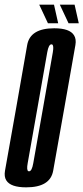

<svg xmlns="http://www.w3.org/2000/svg" viewBox="-50 -801 358 825"><path d="M62.5 4Q-4.5 4 -23 -26Q-33 -42 -28.5 -67.5Q-16 -139 19.5 -337.5Q54 -535.5 66.8 -607.5Q79.5 -679.5 183 -679.5Q249.5 -679.5 268 -649.5Q278.5 -633 274 -607.5Q261 -535 226.5 -337.5Q191 -139 178.5 -67.5Q166 4 62.5 4ZM75 -65Q87 -65 93 -100Q99 -135 135 -337.5Q171 -542 177 -576.5Q182 -605.5 174 -610Q172.5 -610.5 171 -610.5Q159 -610.5 153 -576.2Q147 -542 111 -337.5Q75 -135 69 -100Q63.5 -70 71.5 -65.5Q73 -65 75 -65ZM244.5 -701 207 -781H270.5L288.5 -701ZM156 -701 118.5 -781H182L200 -701Z"/></svg>

Font: Anybody UltraCondensed Medium
Style: Italic
Weight: 500
Width: 1
Italic angle: -10°
Designer: Tyler Finck
Foundry: Etcetera Type Company
Version: Version 1.010; ttfautohint (v1.8.3) -l 8 -r 50 -G 200 -x 14 